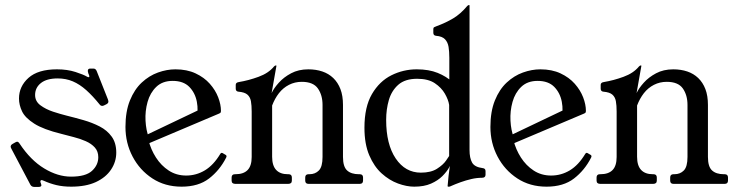

<svg xmlns="http://www.w3.org/2000/svg" viewBox="-20 -724 2900 756"><path d="M392 -310Q386 -307 383 -307Q376.2 -307 372 -313Q345.2 -346.2 319.6 -369.1Q294 -392 266.8 -403.6Q239.5 -415.2 207.2 -415.2Q164 -415.2 141.1 -397Q118.2 -378.8 118.2 -350Q118.2 -325 139.2 -309.4Q160.2 -293.8 189.1 -284.2Q218 -274.8 242 -268.8Q274.5 -260.8 308.8 -251Q343 -241.2 372.4 -226.1Q401.8 -211 419.8 -186.1Q437.8 -161.2 437.8 -123.2Q437.8 -86.8 417.1 -56Q396.5 -25.2 357.4 -7.1Q318.2 11 260.2 11Q228 11 202 4.8Q176 -1.5 153 -12Q146.2 -15 145 -15Q139 -15 139 -9Q139 -8 139.5 -6Q140 -4 141 -2Q143 4 143 5Q143 12 132 12H115Q105 12 100 4L25 -138Q22 -144 22 -146Q22 -153 29 -157L39.5 -163Q44.8 -166 47.5 -166Q52.5 -166 57.5 -158Q100.5 -93.2 153.9 -60.9Q207.2 -28.5 259.8 -28.5Q317.2 -28.5 342.1 -51.2Q367 -74 367 -105Q367 -128 353.5 -143.1Q340 -158.2 317.9 -168Q295.8 -177.8 270.4 -184.2Q245 -190.8 222 -196.8Q151 -214.2 115 -237.1Q79 -260 66.9 -285.4Q54.8 -310.8 54.8 -336Q54.8 -383.8 92.2 -417.4Q129.8 -451 204.2 -451Q245.2 -451 277.5 -440.5Q309.8 -430 322.8 -422Q326.8 -420 328.8 -420Q331.8 -420 331.8 -423Q331.8 -425 330.8 -428Q329.8 -431 327.8 -435Q326.8 -439 326.2 -441.5Q325.8 -444 325.8 -445Q325.8 -454 335.5 -454H348Q356.8 -454 360.8 -444L404.8 -333Q405.8 -330 406.2 -328Q406.8 -326 406.8 -324Q406.8 -318 399.8 -314Z M870 -102.5Q845 -53.5 803.2 -21.2Q761.5 11 695 11Q629.5 11 579.9 -21.5Q530.2 -54 502.1 -107.5Q474 -161 474 -224Q474 -285 491.6 -328.5Q509.2 -372 538.2 -399Q567.2 -426 602.1 -438.5Q637 -451 670.8 -451Q716 -451 750 -435.1Q784 -419.2 806.1 -394.2Q828.2 -369.2 839.1 -340.9Q850 -312.5 850 -287.5Q850 -285.5 849.5 -283.1Q849 -280.8 847 -279.1Q845 -277.5 842 -276.5L523.8 -141.8L513.2 -172L789 -303.5L753 -253.5Q761.8 -288.2 755.1 -323.2Q748.5 -358.2 725.4 -381.9Q702.2 -405.5 659.8 -405.5Q619.8 -405.5 595.4 -382Q571 -358.5 561 -322.5Q551 -286.5 553 -248.8Q555 -211 566 -182.8L565 -171.5Q573.8 -135.5 594.1 -103.8Q614.5 -72 644.5 -52.4Q674.5 -32.8 713 -32.8Q752.5 -32.8 786.6 -53.2Q820.8 -73.8 847.2 -117.8Q851.2 -124.2 856.5 -121.2L868.8 -114Q874.5 -110.5 870 -102.5Z M906.5 0Q892 0 892 -13V-25Q892 -38 905 -38H907Q939 -38 955 -54.5Q971 -71 971 -106V-284.5Q971 -309.2 968 -325.6Q965 -342 954.1 -351.5Q943.2 -361 919 -363Q908.2 -364 908.2 -375V-390Q908.2 -399.2 921 -401Q958.8 -407.2 998.1 -421.6Q1037.5 -436 1058.5 -461.8Q1062.8 -466.2 1065.5 -466.2H1066.5Q1068.5 -466.2 1068.5 -465L1049.5 -357.5Q1058.5 -376.8 1077.9 -398.4Q1097.2 -420 1126.4 -435.5Q1155.5 -451 1194 -451Q1224 -451 1249 -442.6Q1274 -434.2 1292.2 -416.8Q1310.5 -399.2 1320.5 -373.1Q1330.5 -347 1330.5 -311V-106Q1330.5 -67.5 1346.8 -52.8Q1363 -38 1393.2 -38H1396.5Q1409.5 -38 1409.5 -25V-13Q1409.5 0 1396.5 0H1194.8Q1181.8 0 1181.8 -13V-25Q1181.8 -38 1194.8 -38H1198.5Q1221.2 -38 1235.6 -52.8Q1250 -67.5 1250 -106V-311Q1250 -349.2 1231.8 -375.5Q1213.5 -401.8 1168.2 -401.8Q1141 -401.8 1117.9 -390Q1094.8 -378.2 1078.2 -357Q1061.8 -335.8 1051.5 -308.5V-106.8Q1051.5 -71.8 1067.4 -54.9Q1083.2 -38 1113.5 -38H1116.2Q1129.2 -38 1129.2 -25V-13Q1129.2 0 1114.8 0Z M1611 11Q1581 11 1547 -1.5Q1513 -14 1483 -41Q1453 -68 1434 -112.5Q1415 -157 1415 -221Q1415 -303 1444.5 -353.5Q1474 -404 1521 -427.5Q1568 -451 1621 -451Q1668.8 -451 1703.5 -436.9Q1738.2 -422.8 1761 -401.2L1749.2 -396.5V-496.2Q1749.2 -521.2 1746.2 -539.5Q1743.2 -557.8 1732.2 -569.4Q1721.2 -581 1697.2 -583Q1686.2 -584 1686.2 -595V-610Q1686.2 -615 1690 -617.1Q1693.8 -619.2 1699.2 -621Q1734.8 -634 1764.1 -651.5Q1793.5 -669 1819.2 -699.8Q1823 -704 1825.8 -704H1826.8Q1828.8 -704 1828.8 -702.8V-133Q1828.8 -102 1838.8 -84Q1848.8 -66 1880.8 -62Q1891.8 -61 1891.8 -50V-36Q1891.8 -24 1877.8 -24Q1857.2 -24 1835.9 -19Q1814.5 -14 1793.5 -6.5Q1772.5 1 1752.5 10Q1751.5 11 1746.8 11H1744.5Q1742.5 11 1742.5 8.2Q1743 -2.8 1746.2 -31.4Q1749.5 -60 1754.5 -90H1759.5Q1757.5 -81 1748.4 -64.5Q1739.2 -48 1721.8 -30.5Q1704.2 -13 1677.1 -1Q1650 11 1611 11ZM1637.2 -44.2Q1676.8 -44.2 1700.8 -59.6Q1724.8 -75 1736.1 -91.4Q1747.5 -107.8 1748.5 -109.8V-310.8Q1745.5 -331 1731.8 -355Q1718 -379 1692 -396.4Q1666 -413.8 1622.8 -413.8Q1574.8 -413.8 1548.2 -390.2Q1521.8 -366.8 1511.1 -330.1Q1500.5 -293.5 1500.5 -252Q1500.5 -155.8 1538.1 -100Q1575.8 -44.2 1637.2 -44.2Z M2307 -102.5Q2282 -53.5 2240.2 -21.2Q2198.5 11 2132 11Q2066.5 11 2016.9 -21.5Q1967.2 -54 1939.1 -107.5Q1911 -161 1911 -224Q1911 -285 1928.6 -328.5Q1946.2 -372 1975.2 -399Q2004.2 -426 2039.1 -438.5Q2074 -451 2107.8 -451Q2153 -451 2187 -435.1Q2221 -419.2 2243.1 -394.2Q2265.2 -369.2 2276.1 -340.9Q2287 -312.5 2287 -287.5Q2287 -285.5 2286.5 -283.1Q2286 -280.8 2284 -279.1Q2282 -277.5 2279 -276.5L1960.8 -141.8L1950.2 -172L2226 -303.5L2190 -253.5Q2198.8 -288.2 2192.1 -323.2Q2185.5 -358.2 2162.4 -381.9Q2139.2 -405.5 2096.8 -405.5Q2056.8 -405.5 2032.4 -382Q2008 -358.5 1998 -322.5Q1988 -286.5 1990 -248.8Q1992 -211 2003 -182.8L2002 -171.5Q2010.8 -135.5 2031.1 -103.8Q2051.5 -72 2081.5 -52.4Q2111.5 -32.8 2150 -32.8Q2189.5 -32.8 2223.6 -53.2Q2257.8 -73.8 2284.2 -117.8Q2288.2 -124.2 2293.5 -121.2L2305.8 -114Q2311.5 -110.5 2307 -102.5Z M2343.5 0Q2329 0 2329 -13V-25Q2329 -38 2342 -38H2344Q2376 -38 2392 -54.5Q2408 -71 2408 -106V-284.5Q2408 -309.2 2405 -325.6Q2402 -342 2391.1 -351.5Q2380.2 -361 2356 -363Q2345.2 -364 2345.2 -375V-390Q2345.2 -399.2 2358 -401Q2395.8 -407.2 2435.1 -421.6Q2474.5 -436 2495.5 -461.8Q2499.8 -466.2 2502.5 -466.2H2503.5Q2505.5 -466.2 2505.5 -465L2486.5 -357.5Q2495.5 -376.8 2514.9 -398.4Q2534.2 -420 2563.4 -435.5Q2592.5 -451 2631 -451Q2661 -451 2686 -442.6Q2711 -434.2 2729.2 -416.8Q2747.5 -399.2 2757.5 -373.1Q2767.5 -347 2767.5 -311V-106Q2767.5 -67.5 2783.8 -52.8Q2800 -38 2830.2 -38H2833.5Q2846.5 -38 2846.5 -25V-13Q2846.5 0 2833.5 0H2631.8Q2618.8 0 2618.8 -13V-25Q2618.8 -38 2631.8 -38H2635.5Q2658.2 -38 2672.6 -52.8Q2687 -67.5 2687 -106V-311Q2687 -349.2 2668.8 -375.5Q2650.5 -401.8 2605.2 -401.8Q2578 -401.8 2554.9 -390Q2531.8 -378.2 2515.2 -357Q2498.8 -335.8 2488.5 -308.5V-106.8Q2488.5 -71.8 2504.4 -54.9Q2520.2 -38 2550.5 -38H2553.2Q2566.2 -38 2566.2 -25V-13Q2566.2 0 2551.8 0Z"/></svg>

Font: Young Serif Light
Style: Regular
Weight: 300
Designer: Bastien Sozeau
Foundry: NBR — Bastien Sozeau
Version: Version 5.001